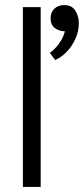

<svg xmlns="http://www.w3.org/2000/svg" viewBox="-20 -735 330 755"><path d="M70 0V-707H140V0ZM197 -499 176 -527Q189 -536 201 -549.5Q213 -563 222 -579Q231 -595 235 -612Q213 -612 196 -624.5Q179 -637 179 -663Q179 -687 194 -701Q209 -715 233 -715Q262 -715 276 -693.5Q290 -672 290 -644Q290 -613 277 -583.5Q264 -554 243 -532Q222 -510 197 -499Z"/></svg>

Font: Onest Light
Style: Regular
Weight: 300
Designer: Dmitri Voloshin, Andrey Kudryavtsev
Foundry: Dmitri Voloshin, Andrey Kudryavtsev
Version: Version 1.000;gftools[0.9.33]